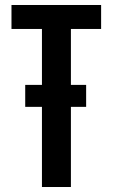

<svg xmlns="http://www.w3.org/2000/svg" viewBox="-20 -749 451 769"><path d="M148 0V-633H26V-729H385V-633H264V0ZM81 -321V-409H325V-321Z"/></svg>

Font: Hubot Sans Condensed SemiBold
Style: Regular
Weight: 600
Width: 3
Designer: Deni Anggara
Foundry: GitHub, Inc., Subsidiary of Microsoft Corporation
Version: Version 2.000